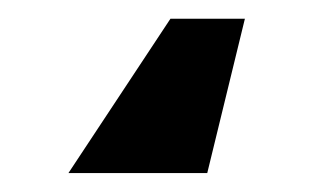

<svg xmlns="http://www.w3.org/2000/svg" viewBox="-20 28 331 204"><path d="M200.2 211.9H52.7L161.1 47.9H240.2Z"/></svg>

Font: Pretendard Std ExtraBold
Style: Regular
Weight: 800
Designer: Base glyphs from Inter by Rasmus Andersson; Hangeul glyphs from Noto Sans CJK(Source Han Sans) by Jang Soo-young and Kan
Foundry: Kil Hyung-jin
Version: Version 1.309